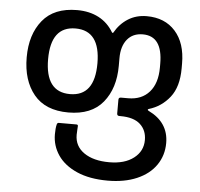

<svg xmlns="http://www.w3.org/2000/svg" viewBox="-51 -541 855 822"><g transform="rotate(5 376.0 -130.0)"><path d="M199 50Q199 24 203 8Q205 0 211 0H287Q294 0 294 6Q294 13 293 22Q292 31 292 44Q292 93 332.5 121Q373 149 441 149Q507 149 546 119Q585 89 585 41Q585 -1 557 -26.5Q529 -52 472 -52H467Q457 -52 457 -62V-121Q457 -131 467 -131H498Q556 -131 589 -168.5Q622 -206 622 -274V-290Q622 -409 537 -409Q494 -409 470 -379.5Q446 -350 446 -299V-266Q446 -169 396.5 -108.5Q347 -48 248 -48Q149 -48 99.5 -108.5Q50 -169 50 -268Q50 -366 99.5 -427Q149 -488 248 -488Q301 -488 341 -467Q381 -446 405 -405Q406 -404 407.5 -404Q409 -404 410 -405Q432 -444 467 -466Q502 -488 547 -488Q625 -488 670 -437.5Q715 -387 715 -299V-278Q715 -199 679.5 -154Q644 -109 590 -93Q586 -92 586 -89.5Q586 -87 590 -85Q677 -43 677 46Q677 99 648.5 140.5Q620 182 566.5 205Q513 228 441 228Q363 228 308.5 204Q254 180 226.5 139.5Q199 99 199 50ZM248 -127Q354 -127 354 -268Q354 -409 248 -409Q142 -409 142 -268Q142 -127 248 -127Z"/></g></svg>

Font: Barlow GEO Medium
Style: Regular
Weight: 500
Designer: Jeremy Tribby
Foundry: Tribby Type
Version: Version 1.408